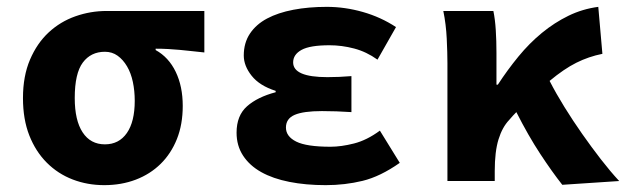

<svg xmlns="http://www.w3.org/2000/svg" viewBox="-20 -528 1840 560"><path d="M284 12Q235 12 192 -4.5Q149 -21 116.5 -53.5Q84 -86 65.5 -133Q47 -180 47 -242Q47 -306 67.5 -354Q88 -402 122 -433.5Q156 -465 200 -480.5Q244 -496 291 -496H576V-375Q556 -377 538.5 -379Q521 -381 504.5 -382.5Q488 -384 470.5 -385Q453 -386 434 -386V-382Q472 -361 492.5 -318.5Q513 -276 513 -219Q513 -165 496 -122.5Q479 -80 448.5 -50Q418 -20 376 -4Q334 12 284 12ZM286 -107Q327 -107 350 -140Q373 -173 373 -234Q373 -263 367.5 -289Q362 -315 350.5 -334.5Q339 -354 323 -365.5Q307 -377 286 -377Q245 -377 221.5 -345.5Q198 -314 198 -242Q198 -177 221 -142Q244 -107 286 -107Z M930 12Q872 12 824 2.5Q776 -7 742 -26Q708 -45 689 -74Q670 -103 670 -141Q670 -191 700.5 -218Q731 -245 784 -259V-263Q737 -278 714 -307Q691 -336 691 -366Q691 -403 709 -430Q727 -457 759 -474Q791 -491 835.5 -499.5Q880 -508 933 -508Q986 -508 1038.5 -493Q1091 -478 1135 -449L1081 -354Q1049 -377 1013 -386.5Q977 -396 941 -396Q884 -396 859.5 -382.5Q835 -369 835 -346Q835 -303 935 -303Q969 -303 1005 -306V-201Q961 -204 919 -204Q865 -204 839.5 -193Q814 -182 814 -156Q814 -130 844 -115Q874 -100 944 -100Q975 -100 1012.5 -109.5Q1050 -119 1088 -147L1146 -53Q1089 -13 1037.5 -0.5Q986 12 930 12Z M1620 11Q1590 -27 1555.5 -79.5Q1521 -132 1486 -201Q1481 -196 1475.5 -190Q1470 -184 1465 -178Q1445 -157 1434 -121.5Q1423 -86 1423 -29V0H1285V-344Q1285 -373 1283 -415Q1281 -457 1273 -496H1419Q1424 -472 1426 -440.5Q1428 -409 1428 -374V-281H1432Q1460 -324 1492 -363Q1524 -402 1560.5 -432Q1597 -462 1638 -482Q1679 -502 1725 -508L1737 -371Q1697 -363 1661 -345Q1625 -327 1583 -292Q1602 -255 1626.5 -215.5Q1651 -176 1678 -137.5Q1705 -99 1732.5 -63.5Q1760 -28 1786 0Z"/></svg>

Font: Source Code Pro
Style: Bold
Weight: 700
Monospace: yes
Designer: Paul D. Hunt, Teo Tuominen
Foundry: Adobe Systems Incorporated
Version: Version 2.030;PS 1.000;hotconv 16.6.51;makeotf.lib2.5.65220